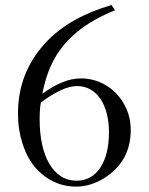

<svg xmlns="http://www.w3.org/2000/svg" viewBox="-20 -708 577 745"><path d="M402.8 -194.3Q402.8 -233.4 394.5 -266.4Q386.2 -299.3 370.4 -323.2Q354.5 -347.2 331.5 -360.6Q308.6 -374 279.3 -374Q250 -374 213.4 -356.7Q176.8 -339.4 138.7 -310.1Q136.2 -298.8 135 -281.7Q133.8 -264.6 133.8 -244.6Q133.8 -191.9 143.3 -148.2Q152.8 -104.5 171.1 -73Q189.5 -41.5 216.1 -24.2Q242.7 -6.8 277.3 -6.8Q307.1 -6.8 330.3 -20Q353.5 -33.2 369.6 -57.9Q385.7 -82.5 394.3 -117.2Q402.8 -151.9 402.8 -194.3ZM487.3 -203.6Q487.3 -141.6 460.7 -94.5Q434.1 -47.4 382.3 -15.6Q358.4 -1 331.1 7.6Q303.7 16.1 275.4 16.1Q199.7 16.1 142.1 -33.2Q115.2 -55.2 96.4 -85.9Q77.6 -116.7 66.4 -154.3Q58.6 -178.2 54.2 -206.8Q49.8 -235.4 49.8 -266.6Q49.8 -347.2 76.2 -414.8Q102.5 -482.4 154.8 -540Q203.1 -592.3 267.6 -628.7Q332 -665 412.6 -688.5L426.3 -668Q341.3 -634.3 282.5 -586.7Q223.6 -539.1 190.4 -478.5Q173.8 -448.7 162.6 -415Q151.4 -381.3 144.5 -344.2Q185.5 -374 222.2 -388.9Q258.8 -403.8 294.9 -403.8Q332.5 -403.8 367.2 -389.2Q401.9 -374.5 428.5 -347.9Q455.1 -321.3 471.2 -284.4Q487.3 -247.6 487.3 -203.6Z"/></svg>

Font: HM XNiloofar
Style: Regular
Weight: 400
Designer: Hossein Movahhedian
Version: Version 2.8, 2015